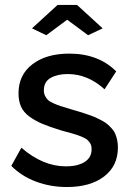

<svg xmlns="http://www.w3.org/2000/svg" viewBox="-20 -750 531 780"><path d="M109.9 -634.8 213.9 -730H293L397 -634.8L337.9 -606.9L252.9 -669.9L168 -606.9ZM252 9.8Q185.1 9.8 126.2 -12.2Q67.4 -34.2 25.9 -76.2L66.9 -149.9Q153.8 -74.2 248 -74.2Q295.4 -74.2 323.7 -92Q352.1 -109.9 352.1 -143.1Q352.1 -150.9 350.6 -157.7Q349.1 -164.6 345 -170.2Q340.8 -175.8 336.9 -179.9Q333 -184.1 325 -188.2Q316.9 -192.4 310.8 -195.1Q304.7 -197.8 293 -201.7Q281.2 -205.6 273.4 -207.8Q265.6 -210 250.2 -214.1Q234.9 -218.3 225.1 -221.2Q179.2 -235.4 150.6 -247.6Q122.1 -259.8 98.9 -276.9Q75.7 -293.9 65.4 -316.9Q55.2 -339.8 55.2 -371.1Q55.2 -445.8 111.8 -489Q168.5 -532.2 261.2 -532.2Q379.9 -532.2 452.1 -460L404.8 -387.2Q336.9 -449.2 254.9 -449.2Q213.4 -449.2 185.8 -433.6Q158.2 -418 158.2 -382.8Q158.2 -370.1 163.1 -360.4Q168 -350.6 174.8 -344Q181.6 -337.4 197.5 -330.3Q213.4 -323.2 226.3 -319.1Q239.3 -314.9 265.1 -307.1Q288.6 -300.3 303.7 -295.7Q318.8 -291 338.1 -284.4Q357.4 -277.8 369.4 -272.5Q381.3 -267.1 395.5 -259.3Q409.7 -251.5 418.2 -243.9Q426.8 -236.3 435.5 -226.3Q444.3 -216.3 448.7 -205.3Q453.1 -194.3 456.1 -180.7Q459 -167 459 -150.9Q459 -75.7 402.8 -33Q346.7 9.8 252 9.8Z"/></svg>

Font: Rawline SemiBold
Style: Regular
Weight: 600
Designer: Matt McInerney, Pablo Impallari, Rodrigo Fuenzalida
Foundry: Matt McInerney, Pablo Impallari, Rodrigo Fuenzalida
Version: Version 4.020;PS 004.020;hotconv 1.0.88;makeotf.lib2.5.64775